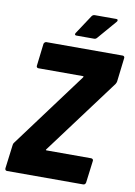

<svg xmlns="http://www.w3.org/2000/svg" viewBox="-96 -944 707 1005"><g transform="rotate(10 257.5 -441.5)"><path d="M3 -12 19 -138Q19 -146 25 -153L321 -552Q324 -558 319 -558H82Q77 -558 74 -561.5Q71 -565 72 -570L86 -688Q87 -693 91 -696.5Q95 -700 100 -700H505Q510 -700 513 -696.5Q516 -693 515 -688L500 -562Q499 -555 494 -547L197 -148Q192 -142 199 -142H436Q441 -142 444.5 -138.5Q448 -135 447 -130L432 -12Q431 -7 427.5 -3.5Q424 0 419 0H14Q3 0 3 -12ZM240 -767Q240 -771 243 -775L309 -875Q315 -883 325 -883H438Q447 -883 447 -877Q447 -872 443 -868L357 -768Q351 -761 343 -761H249Q240 -761 240 -767Z"/></g></svg>

Font: Barlow Semi Condensed ExtraBold
Style: Italic
Weight: 800
Width: 4
Italic angle: -7°
Designer: Jeremy Tribby
Foundry: Tribby Type
Version: Version 1.408